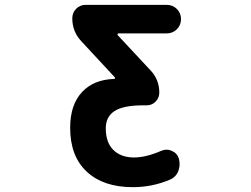

<svg xmlns="http://www.w3.org/2000/svg" viewBox="-20 -567 1040 795"><path d="M530.3 208Q408.2 208 339.4 144Q270.5 80.1 270.5 -38.1Q270.5 -133.8 320.3 -186.5Q368.2 -237.3 452.1 -240.2Q455.1 -240.2 456.1 -242.7Q457 -245.1 455.1 -247.1L317.4 -395.5Q279.3 -435.5 279.3 -491.2Q279.3 -514.6 295.4 -530.8Q311.5 -546.9 335 -546.9H669.9Q695.3 -546.9 712.4 -529.8Q729.5 -512.7 729.5 -487.8Q729.5 -462.9 712.4 -445.8Q695.3 -428.7 669.9 -428.7H470.7Q467.8 -428.7 466.8 -426.3Q465.8 -423.8 467.8 -420.9L604.5 -274.4Q639.6 -236.3 639.6 -183.6Q639.6 -162.1 624.5 -146.5Q609.4 -130.9 587.9 -130.9H574.2Q489.3 -130.9 453.1 -106.4Q418 -83 418 -35.2Q418 22.5 449.2 53.7Q480.5 85 535.2 85Q584 85 647.5 57.6Q658.2 52.7 669.4 52.7Q680.7 52.7 691.4 57.6Q713.9 67.4 720.7 89.8Q723.6 101.6 723.6 112.3Q723.6 127.9 717.8 142.6Q707 168 681.6 177.7Q609.4 208 530.3 208Z"/></svg>

Font: Rounded-X Mgen+ 1mn bold
Style: Bold
Weight: 700
Designer: [Source Han Sans]
Ryoko NISHIZUKA  (kana & ideographs); Paul D. Hunt (Latin, Greek & Cyrillic); Wenlong ZHANG  (bopomofo
Version: Version 1.059.20150602